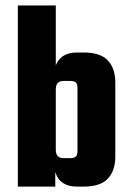

<svg xmlns="http://www.w3.org/2000/svg" viewBox="-20 -689 493 709"><path d="M45.9 -668.9H186V-447.3Q191.9 -462.9 202.6 -473.6Q224.6 -495.1 263.7 -495.1H289.1Q351.1 -495.1 378.4 -465.6Q405.8 -436 405.8 -384.8V-110.8Q405.8 -59.1 378.4 -29.5Q351.1 0 289.1 0H263.7Q224.6 0 202.6 -21.5Q189.5 -34.7 184.1 -54.2V0H45.9ZM214.8 -105H238.8Q253.9 -105 260 -111.1Q266.1 -117.2 266.1 -129.9V-365.2Q266.1 -378.9 260 -384.5Q253.9 -390.1 238.8 -390.1H214.8Q200.7 -390.1 193.4 -382.6Q186 -375 186 -357.9V-137.2Q186 -120.1 193.4 -112.5Q200.7 -105 214.8 -105Z"/></svg>

Font: Akaash Gobhi
Style: Regular
Weight: 400
Designer: Kulbir Singh Thind, MD
Foundry: Punjab Online
Version: Version 1.200